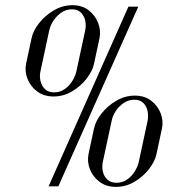

<svg xmlns="http://www.w3.org/2000/svg" viewBox="-20 -725 731 747"><path d="M81.6 -477.6Q75.5 -448 86.8 -418.6Q98.1 -389.1 124.4 -369.4Q150.8 -349.6 188.6 -349.6Q226.5 -349.6 260.1 -369.4Q293.6 -389.1 316.8 -418.9Q339.9 -448.6 346 -477.6L367.1 -576.4Q373.2 -606 361.9 -635.6Q350.6 -665.2 325.1 -685Q299.6 -704.8 261.8 -704.8Q223.9 -704.8 189.7 -684.8Q155.5 -664.9 132.2 -635.2Q108.9 -605.6 102.8 -576.4ZM171.5 -606.5Q175.8 -626.1 188.1 -644.9Q200.5 -663.6 218.9 -676.2Q237.2 -688.8 259.9 -688.8Q281.9 -688.8 294.7 -676.2Q307.5 -663.6 311.6 -644.9Q315.6 -626.1 311.4 -606.5L277.2 -447.5Q273 -428.5 261.1 -409.4Q249.2 -390.4 231.2 -378Q213.2 -365.6 190.9 -365.6Q168.2 -365.6 155.2 -378Q142.2 -390.4 137.7 -409.4Q133.1 -428.5 137.4 -447.5ZM324.5 -125.9Q318.4 -96.2 329.7 -66.8Q341 -37.4 367.3 -17.6Q393.6 2.1 431.5 2.1Q469.4 2.1 502.9 -17.6Q536.5 -37.4 559.6 -67.1Q582.8 -96.9 588.9 -125.9L610 -224.6Q616.5 -254.2 605.2 -283.9Q593.9 -313.5 568.2 -333.2Q542.5 -353 504.6 -353Q466.8 -353 432.6 -333.1Q398.4 -313.1 375.1 -283.5Q351.8 -253.9 345.6 -224.6ZM414.4 -254.8Q418 -274.4 430.4 -293.1Q442.8 -311.9 461.4 -324.4Q480.1 -337 502.8 -337Q524.8 -337 537.6 -324.4Q550.4 -311.9 554.1 -293.1Q557.9 -274.4 554.2 -254.8L520.1 -95.8Q515.9 -76.8 504 -57.7Q492.1 -38.6 474.1 -26.2Q456.1 -13.9 433.8 -13.9Q411.1 -13.9 397.8 -26.2Q384.5 -38.6 380.2 -57.7Q376 -76.8 380.2 -95.8ZM169 0H207L518 -699H479.6Z"/></svg>

Font: Emberly Black
Style: Italic
Weight: 900
Italic angle: -12°
Designer: Rajesh Rajput
Foundry: Rajesh Rajput
Version: Version 1.000